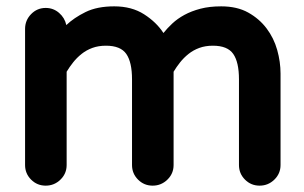

<svg xmlns="http://www.w3.org/2000/svg" viewBox="-20 -560 959 605"><path d="M59 -40V-469Q59 -496 78 -515.5Q97 -535 124 -535Q148 -535 166 -519.5Q184 -504 189 -481Q213 -504 249.5 -522Q286 -540 340 -540Q395 -540 434 -515Q473 -490 495 -456Q507 -471 523 -486Q539 -501 561 -513Q583 -525 611.5 -532.5Q640 -540 677 -540Q727 -540 762 -520.5Q797 -501 820 -470.5Q843 -440 853.5 -402.5Q864 -365 864 -328V-40Q864 -13 844.5 6Q825 25 798 25Q771 25 752 6Q733 -13 733 -40V-310Q733 -364 715 -390Q697 -416 651 -416Q627 -416 608 -409Q589 -402 574 -390Q559 -378 547.5 -363.5Q536 -349 527 -334V-40Q527 -13 507.5 6Q488 25 461 25Q434 25 415 6Q396 -13 396 -40V-310Q396 -364 378 -390Q360 -416 314 -416Q290 -416 271 -409Q252 -402 237 -390Q222 -378 210.5 -363.5Q199 -349 190 -334V-40Q190 -13 170.5 6Q151 25 124 25Q97 25 78 6Q59 -13 59 -40Z"/></svg>

Font: Varela Round Precious
Style: Bold
Weight: 700
Version: Version 1.000